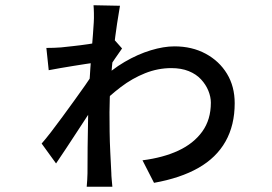

<svg xmlns="http://www.w3.org/2000/svg" viewBox="-20 -670 1040 733"><path d="M524 -58Q603 -68 661 -95Q719 -122 752 -167.5Q785 -213 785 -278Q785 -300 775.5 -323.5Q766 -347 747.5 -367Q729 -387 700.5 -398.5Q672 -410 634 -410Q583 -410 534 -390.5Q485 -371 441 -337.5Q397 -304 358 -264L359 -359Q405 -404 455.5 -433.5Q506 -463 555.5 -478Q605 -493 646 -493Q713 -493 765 -465Q817 -437 846.5 -388.5Q876 -340 876 -276Q876 -192 841 -130Q806 -68 737.5 -29Q669 10 568 28ZM338 -585Q339 -599 338.5 -620.5Q338 -642 337 -650L438 -648Q434 -626 427 -580Q420 -534 413.5 -475.5Q407 -417 402.5 -356Q398 -295 398 -241Q398 -207 398.5 -168Q399 -129 401 -89Q403 -49 405 -10Q405 0 406.5 15.5Q408 31 409 43H311Q312 32 313 16.5Q314 1 314 -8Q314 -48 314.5 -107.5Q315 -167 316.5 -231Q318 -295 321 -348Q323 -376 325 -410Q327 -444 330 -478Q333 -512 335 -540.5Q337 -569 338 -585ZM343 -431Q330 -429 308.5 -426Q287 -423 261 -418.5Q235 -414 210 -410Q185 -406 166 -402L157 -487Q173 -487 185.5 -487.5Q198 -488 213 -489Q231 -491 259 -494Q287 -497 317.5 -501.5Q348 -506 374 -511.5Q400 -517 414 -521L446 -485Q436 -471 418.5 -445.5Q401 -420 390 -402L353 -286Q339 -266 319 -235.5Q299 -205 276.5 -170.5Q254 -136 232.5 -103.5Q211 -71 194 -46L139 -122Q154 -139 174.5 -165.5Q195 -192 218 -223.5Q241 -255 263.5 -286Q286 -317 304.5 -343.5Q323 -370 334 -388L335 -414Z"/></svg>

Font: Noto Sans JP Thin Medium
Style: Regular
Weight: 500
Version: Version 2.004-H2;hotconv 1.0.118;makeotfexe 2.5.65603